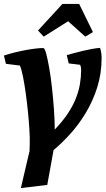

<svg xmlns="http://www.w3.org/2000/svg" viewBox="-31 -761 537 975"><path d="M75 194 119 6 120 -27Q121 -56 118.5 -99.5Q116 -143 111 -192.5Q106 -242 99.5 -289Q93 -336 85.5 -373Q78 -410 70 -428L-1 -437L-11 -479Q42 -496 98.5 -506.5Q155 -517 189 -517Q196 -517 203.5 -489Q211 -461 219 -415.5Q227 -370 233 -315Q239 -260 243 -204.5Q247 -149 247 -103Q288 -146 314 -185.5Q340 -225 354.5 -262Q369 -299 375 -334.5Q381 -370 381 -404Q381 -414 379.5 -421Q378 -428 376 -432L318 -439L308 -481Q346 -492 391 -503Q436 -514 477 -518Q481 -507 483 -493Q485 -479 485 -467Q485 -387 462.5 -316.5Q440 -246 403.5 -186Q367 -126 324 -79Q281 -32 241 1L209 178ZM191 -575 162 -606 286 -741H371L441 -598L402 -575L315 -653Z"/></svg>

Font: Manuale
Style: Italic
Weight: 400
Italic angle: -11°
Designer: Eduardo Tunni / Pablo Cosgaya
Foundry: Eduardo Tunni / Pablo Cosgaya
Version: Version 1.002